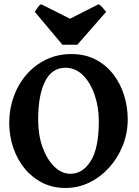

<svg xmlns="http://www.w3.org/2000/svg" viewBox="-20 -890 669 924"><path d="M295.4 14.6Q232.9 14.6 182.9 -11Q132.8 -36.6 97.4 -80.6Q62 -124.5 43.2 -180.9Q24.4 -237.3 24.4 -298.8Q24.4 -365.2 45.9 -425Q67.4 -484.9 107.4 -531Q147.5 -577.1 202.4 -603.5Q257.3 -629.9 323.7 -629.9Q389.6 -629.9 440.2 -603.5Q490.7 -577.1 525.1 -532.5Q559.6 -487.8 577.1 -431.6Q594.7 -375.5 594.7 -315.9Q594.7 -249.5 571 -189.9Q547.4 -130.4 505.9 -84.2Q464.4 -38.1 410.4 -11.7Q356.4 14.6 295.4 14.6ZM319.3 -53.7Q378.4 -53.7 417 -115.7Q455.6 -177.7 455.6 -307.1Q455.6 -374.5 435.5 -433.1Q415.5 -491.7 379.4 -527.8Q343.3 -564 294.9 -564Q230 -564 196.8 -498.3Q163.6 -432.6 163.6 -313Q163.6 -240.2 184.8 -181.4Q206.1 -122.6 241.5 -88.1Q276.9 -53.7 319.3 -53.7ZM352.1 -674.8H280.3L147.5 -833Q153.3 -842.3 161.6 -854.2Q169.9 -866.2 178.2 -869.6L316.9 -799.8L454.1 -869.6Q462.4 -866.2 473.1 -854.2Q483.9 -842.3 490.7 -833Z"/></svg>

Font: Gentium Book Plus
Style: Bold
Weight: 700
Designer: Victor Gaultney, Annie Olsen, Iska Routamaa, Becca Hirsbrunner
Foundry: SIL International
Version: Version 6.101